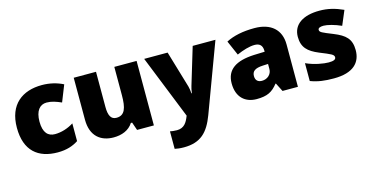

<svg xmlns="http://www.w3.org/2000/svg" viewBox="-78 -957 3115 1590"><g transform="rotate(-15 1479.5 -161.5)"><path d="M318 10C394 10 449 -9 495 -39V-191C446 -160 389 -142 334 -142C276 -142 236 -179 236 -275C236 -368 275 -413 333 -413C375 -413 412 -400 458 -380L514 -521C462 -547 401 -563 333 -563C166 -563 42 -475 42 -274C42 -77 150 10 318 10Z M1143 -553H952V-311C952 -201 933 -141 861 -141C814 -141 795 -179 795 -251V-553H604V-193C604 -51 688 10 797 10C865 10 929 -13 964 -69H975L999 0H1143Z M1208 -553 1426 -8 1424 -3C1405 45 1381 88 1318 88C1295 88 1273 85 1259 82V232C1278 236 1302 240 1337 240C1482 240 1549 170 1600 35L1819 -553H1624L1528 -235C1524 -222 1519 -202 1516 -176H1512C1511 -197 1507 -222 1503 -236L1409 -553Z M2155 -563C2055 -563 1975 -546 1911 -513L1966 -387C2020 -411 2076 -428 2120 -428C2161 -428 2187 -409 2187 -360V-352L2095 -349C1939 -342 1855 -287 1855 -169C1855 -48 1927 10 2023 10C2115 10 2158 -14 2205 -73H2209L2246 0H2378V-363C2378 -491 2295 -563 2155 -563ZM2144 -245 2188 -247V-204C2188 -157 2150 -125 2104 -125C2071 -125 2049 -142 2049 -180C2049 -220 2074 -242 2144 -245Z M2919 -170C2919 -267 2873 -307 2777 -346C2685 -383 2666 -390 2666 -411C2666 -426 2683 -434 2713 -434C2746 -434 2808 -418 2863 -393L2915 -516C2846 -547 2785 -563 2712 -563C2575 -563 2484 -508 2484 -400C2484 -309 2529 -266 2621 -228C2714 -190 2739 -181 2739 -157C2739 -138 2720 -129 2677 -129C2635 -129 2555 -142 2485 -174V-21C2549 3 2606 10 2685 10C2853 10 2919 -65 2919 -170Z"/></g></svg>

Font: Noto Sans Myanmar UI Black
Style: Regular
Weight: 900
Designer: Monotype Design Team
Foundry: Monotype Imaging Inc.
Version: Version 2.103